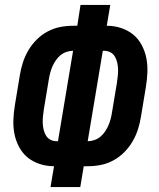

<svg xmlns="http://www.w3.org/2000/svg" viewBox="-20 -755 640 775"><path d="M184 0 198 -84Q168 -84 140.5 -93Q113 -102 92 -119Q71 -136 57.5 -161Q44 -186 38.5 -213.5Q33 -241 34 -270.5Q35 -300 40 -330L60 -451Q64 -476 72 -501.5Q80 -527 94 -551Q108 -575 128 -595Q148 -615 172.5 -628Q197 -641 223 -646Q249 -651 275 -651H292L305 -735H425L411 -651Q441 -651 468.5 -642Q496 -633 517 -616Q538 -599 551.5 -574Q565 -549 570.5 -521.5Q576 -494 575 -464.5Q574 -435 569 -405L549 -284Q545 -259 537 -233.5Q529 -208 515 -184Q501 -160 481 -140Q461 -120 436.5 -107Q412 -94 386 -89Q360 -84 334 -84H318L304 0ZM334 -185Q347 -185 360.5 -189.5Q374 -194 385 -203Q396 -212 404 -224Q412 -236 417.5 -248.5Q423 -261 426.5 -274.5Q430 -288 432 -301L452 -421Q454 -435 455.5 -449Q457 -463 456.5 -476.5Q456 -490 453 -503Q450 -516 443.5 -527Q437 -538 425.5 -544Q414 -550 400 -550H395ZM214 -185 275 -550Q262 -550 248.5 -545.5Q235 -541 224 -532Q213 -523 205 -511Q197 -499 191.5 -486.5Q186 -474 182.5 -460.5Q179 -447 177 -434L157 -314Q155 -300 153.5 -286Q152 -272 152.5 -258.5Q153 -245 156 -232Q159 -219 165.5 -208Q172 -197 183.5 -191Q195 -185 209 -185Z"/></svg>

Font: Iosevka SS04 Extended Oblique
Style: Bold
Weight: 700
Width: 7
Italic angle: -9°
Monospace: yes
Designer: Belleve Invis
Foundry: Belleve Invis
Version: Version 19.0.0; ttfautohint (v1.8.4)